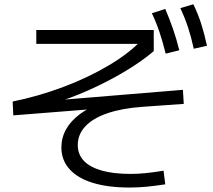

<svg xmlns="http://www.w3.org/2000/svg" viewBox="-20 -838 978 881"><path d="M261.7 -161.1Q261.7 -206.1 283.2 -244.6Q304.7 -283.2 346.7 -314.5Q388.7 -345.7 447.3 -367.2V-340.8L41 -308.6L38.1 -372.1Q158.2 -396.5 272.9 -439.9Q387.7 -483.4 481 -539.1Q574.2 -594.7 630.9 -655.3L652.3 -636.7H146.5V-700.2H685.5V-603.5Q630.9 -556.6 553.2 -510.3Q475.6 -463.9 388.2 -424.8Q300.8 -385.7 216.8 -361.3L202.1 -375L819.3 -425.8L823.2 -361.3L631.8 -347.7Q538.1 -340.8 471.7 -317.9Q405.3 -294.9 371.1 -257.8Q336.9 -220.7 336.9 -172.9Q336.9 -129.9 364.3 -100.6Q391.6 -71.3 445.8 -55.7Q500 -40 578.1 -40Q613.3 -40 647.9 -43.5Q682.6 -46.9 730.5 -54.7L738.3 7.8Q693.4 14.6 654.8 18.6Q616.2 22.5 574.2 22.5Q475.6 22.5 405.8 1Q335.9 -20.5 298.8 -62Q261.7 -103.5 261.7 -161.1ZM676.8 -777.3 738.3 -796.9Q758.8 -749 774.4 -703.6Q790 -658.2 802.7 -607.4L740.2 -591.8Q726.6 -646.5 711.9 -690.4Q697.3 -734.4 676.8 -777.3ZM807.6 -800.8 867.2 -818.4Q888.7 -774.4 903.3 -728.5Q918 -682.6 929.7 -627.9L869.1 -614.3Q857.4 -668 842.8 -712.4Q828.1 -756.8 807.6 -800.8Z"/></svg>

Font: Pretendard JP Variable
Style: Regular
Weight: 400
Designer: Base glyphs from Inter by Rasmus Andersson; Hangul glyphs from Noto Sans CJK(Source Han Sans) by Jang Soo-young and Kang
Foundry: Kil Hyung-jin
Version: Version 1.307;Glyphs 3.2 (3192)